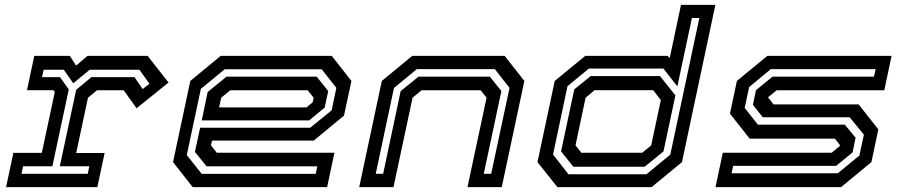

<svg xmlns="http://www.w3.org/2000/svg" viewBox="-20 -770 3704 790"><path d="M5 0 35 -141H152L205.5 -391.5L199.5 -399H91L121 -540H267.5L293 -500L340 -540H587.5L673.5 -430.5L542 -324.5L489 -398.5H379L342 -368L293.5 -140.5H410.5L380.5 0ZM68.5 -55H341L347.5 -86H226L293.5 -400.5L356 -452.5H533.5L567 -403.5L595 -425.5L553.5 -483H349L281.5 -427.5L242.5 -483H159.5L153 -452.5H227L263 -402L195.5 -86H75Z M1345 -540 1426 -437 1395.5 -294.5 1271 -191.5H852.5L848 -172L872 -141.5H1356L1326 0H773L692 -103L763 -437L888 -540ZM1303.5 -485H904.5L806.5 -404.5L748.5 -132L810 -54.5H1279L1285.5 -85.5H830L782 -145L803.5 -244.5H1256.5L1344.5 -316L1364 -408.5ZM1283 -454.5 1330.5 -395.5 1316 -327.5 1252 -274.5H810L834.5 -391.5L912 -454.5ZM1246 -398.5H927L890 -368L881.5 -328H1241L1266.5 -349L1270.5 -368Z M1458 0 1551 -437 1676 -540H2056.5L2137.5 -437L2044.5 0H1903.5L1982 -368L1958 -398.5H1714.5L1677.5 -368L1599 0ZM1526 -55H1556.5L1628.5 -395L1702 -454.5H1995.5L2043 -395.5L1970.5 -55H2001L2076.5 -408.5L2016 -485.5H1695L1601 -408Z M2661 0H2273.5L2191.5 -103L2262.5 -437L2388 -540H2727.5L2735.5 -530.5L2782 -750H2923.5L2786 -103ZM2640 -53 2738 -134 2857.5 -696H2827L2767 -414.5L2709.5 -488H2403L2315 -415.5L2255.5 -134L2319 -53ZM2632.5 -84H2339L2288.5 -147L2343 -402.5L2410.5 -457H2695.5L2759 -377.5L2710 -147ZM2622.5 -141.5 2659.5 -172 2699 -358.5 2667.5 -399H2426.5L2389.5 -368L2348 -172L2372 -141.5Z M2924 0 2954 -141.5H3402L3437.5 -171L3415.5 -199.5H3064.5L2983.5 -302.5L3012 -437L3137 -540H3648.5L3618.5 -398.5H3175.5L3140 -369.5L3163 -340.5H3513L3594 -237.5L3565.5 -103L3440.5 0ZM2990 -57H3427L3516 -130L3534.5 -216L3476 -287.5H3118.5L3078 -338.5L3090.5 -399L3158.5 -454.5H3576L3583 -485.5H3151.5L3062.5 -412L3044 -326L3098.5 -257H3456L3500.5 -203.5L3488 -143L3420 -87.5H2996.5Z"/></svg>

Font: Tourney Expanded SemiBold
Style: Italic
Weight: 600
Width: 7
Italic angle: -12°
Designer: Tyler Finck
Foundry: Etcetera Type Co
Version: Version 1.010; ttfautohint (v1.8.3)